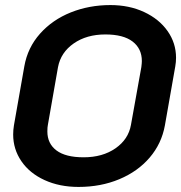

<svg xmlns="http://www.w3.org/2000/svg" viewBox="-20 -729 715 758"><path d="M32 -198Q32 -216 35 -234L76 -467Q89 -541 138 -596Q187 -651 259.5 -680Q332 -709 416 -709Q490 -709 549 -681.5Q608 -654 641.5 -606.5Q675 -559 675 -501Q675 -484 672 -467L631 -234Q618 -162 571 -107Q524 -52 451 -21.5Q378 9 290 9Q215 9 156 -18Q97 -45 64.5 -92.5Q32 -140 32 -198ZM497 -236 538 -464Q540 -480 540 -488Q540 -537 503.5 -565Q467 -593 396 -593Q322 -593 271 -557.5Q220 -522 209 -464L169 -236Q167 -227 167 -210Q167 -162 203 -135Q239 -108 310 -108Q385 -108 436 -143.5Q487 -179 497 -236Z"/></svg>

Font: K2D
Style: Bold Italic
Weight: 700
Italic angle: -10°
Designer: Katatrad Aksorn Co.,Ltd.
Foundry: Cadson Demak Co.,Ltd.
Version: Version 1.000; ttfautohint (v1.6)